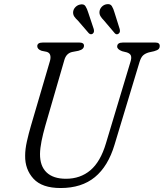

<svg xmlns="http://www.w3.org/2000/svg" viewBox="-20 -909 804 943"><path d="M500.5 -205.5 620.5 -604.5Q626.5 -623 623.5 -634.2Q620.5 -645.5 603.5 -651.5L579.5 -657.5Q555.5 -667 555.5 -680Q555.5 -700 583 -700H743.5Q764.5 -700 764.5 -683.5Q764.5 -673.5 758.8 -667.8Q753 -662 737 -657.5L710.5 -651.5Q692 -646 682 -636.2Q672 -626.5 665 -603.5L542.5 -198Q511 -92.5 446 -39Q381 14.5 277.5 14.5Q186.5 14.5 144.5 -31.2Q102.5 -77 103.5 -144.5Q103.5 -176 112.2 -215Q121 -254 132 -291.5L225.5 -610Q230 -626.5 226.5 -638.5Q223 -650.5 209 -654.5L184.5 -659.5Q163 -667 163 -682.5Q163.5 -700 189.5 -700H370.5Q392.5 -700 392.5 -684.5Q392.5 -676 386.2 -669.8Q380 -663.5 365 -659.5L333.5 -653.5Q305 -646.5 296 -614L202.5 -291.5Q191 -251 184 -216.2Q177 -181.5 176.5 -153Q176 -93.5 208.8 -62.2Q241.5 -31 304 -31Q374.5 -31 424 -72.8Q473.5 -114.5 500.5 -205.5ZM543 -845.5 568 -766Q569.5 -759.5 568.8 -753.8Q568 -748 563 -744Q552.5 -736 543.5 -746L490 -809Q480 -819 474 -828.8Q468 -838.5 468.5 -850Q469.5 -864.5 479.2 -875Q489 -885.5 502.5 -888Q521.5 -891.5 529.2 -879.2Q537 -867 543 -845.5ZM414 -845.5 440.5 -766Q442 -760 441.5 -754.2Q441 -748.5 436 -744Q426 -736.5 416 -746L362.5 -808Q352 -817.5 345.5 -826.8Q339 -836 339 -848Q339.5 -862 349.2 -872.8Q359 -883.5 372.5 -886.5Q391.5 -891 399.5 -879Q407.5 -867 414 -845.5Z"/></svg>

Font: Fraunces 72pt S100 Light
Style: Italic
Weight: 300
Italic angle: -16°
Version: Version 1.000; ttfautohint (v1.8.3)